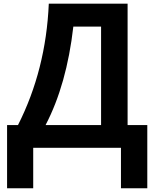

<svg xmlns="http://www.w3.org/2000/svg" viewBox="-20 -806 840 1047"><path d="M18.6 -124H78.1Q230.5 -424.8 246.1 -786.1H675.8V-124H783.2V220.7H639.6V0H161.1V220.7H18.6ZM228.5 -124H531.2V-661.1H379.9Q343.8 -344.7 228.5 -124Z"/></svg>

Font: Gothic A1 ExtraBold
Style: Regular
Weight: 800
Designer: HanYang I&C Co.,Ltd.
Foundry: HanYang I&C Co.,Ltd.
Version: Version 2.50